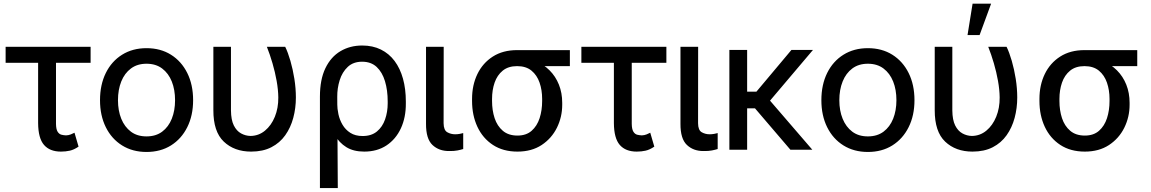

<svg xmlns="http://www.w3.org/2000/svg" viewBox="-20 -794 6101 1018"><path d="M460.4 -545.9V-460.9H9.8V-545.9ZM182.1 -545.9H276.9V-137.2Q277.3 -108.4 285.6 -95.5Q293.9 -82.5 306.2 -79.6Q318.4 -76.7 330.1 -76.2Q343.8 -76.7 355.2 -81.3Q366.7 -85.9 375 -90.3L396.5 -16.6Q372.1 0 350.1 4.9Q328.1 9.8 303.2 9.8Q244.1 9.8 213.4 -25.6Q182.6 -61 182.1 -141.6Z M756.8 11.7Q683.1 11.7 627.4 -22.9Q571.8 -57.6 541 -119.6Q510.3 -181.6 510.3 -262.7Q510.3 -344.7 541 -407Q571.8 -469.2 627.4 -503.9Q683.1 -538.6 756.8 -538.6Q831.1 -538.6 886.5 -503.9Q941.9 -469.2 972.9 -407Q1003.9 -344.7 1003.9 -262.7Q1003.9 -181.6 972.9 -119.6Q941.9 -57.6 886.5 -22.9Q831.1 11.7 756.8 11.7ZM756.8 -70.8Q806.2 -70.8 839.8 -95.9Q873.5 -121.1 890.9 -164.6Q908.2 -208 908.2 -262.7Q908.2 -318.4 890.9 -361.8Q873.5 -405.3 839.8 -430.7Q806.2 -456.1 756.8 -456.1Q708 -456.1 674.3 -430.9Q640.6 -405.8 623 -362.1Q605.5 -318.4 605.5 -262.7Q605.5 -207.5 623 -164.3Q640.6 -121.1 674.1 -95.9Q707.5 -70.8 756.8 -70.8Z M1111.3 -545.9H1204.6V-208.5Q1205.1 -158.2 1219.7 -128.9Q1234.4 -99.6 1258.1 -86.7Q1281.7 -73.7 1308.1 -73.2Q1351.6 -73.7 1385 -101.3Q1418.5 -128.9 1437.3 -175Q1456.1 -221.2 1455.6 -277.3Q1455.1 -318.4 1446.8 -365Q1438.5 -411.6 1424.8 -458.5Q1411.1 -505.4 1395 -545.9H1492.2Q1506.8 -516.1 1519.8 -471.4Q1532.7 -426.8 1540.8 -376Q1548.8 -325.2 1548.8 -277.3Q1548.8 -220.7 1534.9 -168.9Q1521 -117.2 1492.4 -76.9Q1463.9 -36.6 1418.9 -13.4Q1374 9.8 1311.5 9.8Q1222.2 9.8 1166.5 -43.2Q1110.8 -96.2 1111.3 -210.4Z M1676.3 203.1V-281.7Q1676.3 -372.1 1705.3 -432.4Q1734.4 -492.7 1785.2 -522.7Q1835.9 -552.7 1900.4 -552.7Q1956.5 -552.7 1999.8 -531.2Q2043 -509.8 2072.3 -470.5Q2101.6 -431.2 2116.7 -376.7Q2131.8 -322.3 2131.8 -255.9V-246.1Q2132.3 -171.4 2105.5 -113.5Q2078.6 -55.7 2029.1 -22.9Q1979.5 9.8 1911.1 9.8Q1854.5 9.8 1816.4 -13.7Q1778.3 -37.1 1753.4 -80.1Q1728.5 -123 1710.4 -181.2L1768.1 -243.2Q1768.1 -217.8 1774.4 -188.2Q1780.8 -158.7 1796.1 -132.6Q1811.5 -106.4 1837.6 -89.6Q1863.8 -72.8 1902.8 -72.8Q1949.2 -72.8 1978.5 -96.9Q2007.8 -121.1 2021.7 -160.9Q2035.6 -200.7 2035.6 -246.1V-255.9Q2035.6 -315.9 2021.2 -363.5Q2006.8 -411.1 1977.1 -439Q1947.3 -466.8 1899.9 -466.8Q1853 -466.8 1823.7 -439.2Q1794.4 -411.6 1781 -368.7Q1767.6 -325.7 1768.1 -280.3L1771 203.1Z M2238.8 -545.9H2332.5L2332 -140.6Q2332.5 -103.5 2351.6 -92.8Q2370.6 -82 2393.6 -82Q2405.3 -82 2417.7 -84.2Q2430.2 -86.4 2436 -88.4V-3.9Q2423.8 0 2405.5 3.7Q2387.2 7.3 2361.3 6.8Q2307.6 7.3 2272.9 -25.4Q2238.3 -58.1 2238.8 -137.7Z M2482.9 -258.8V-269.5Q2482.9 -342.8 2511.2 -401.4Q2539.6 -460 2593 -494.1Q2646.5 -528.3 2721.7 -528.3Q2736.8 -525.9 2749.5 -515.6Q2762.2 -505.4 2778.3 -492.4Q2794.4 -479.5 2819.3 -469.7Q2861.8 -453.1 2893.8 -421.1Q2925.8 -389.2 2943.4 -345.2Q2960.9 -301.3 2960.9 -249V-238.3Q2960.9 -173.8 2932.9 -116.9Q2904.8 -60.1 2851.8 -25.1Q2798.8 9.8 2723.6 9.8Q2647.5 9.8 2593.5 -25.6Q2539.6 -61 2511.2 -121.8Q2482.9 -182.6 2482.9 -258.8ZM2588.9 -269.5V-258.8Q2588.9 -209 2602.5 -167.5Q2616.2 -126 2646 -100.6Q2675.8 -75.2 2723.6 -75.2Q2770 -75.2 2798.8 -100.6Q2827.6 -126 2841.1 -167.5Q2854.5 -209 2854.5 -258.8V-269.5Q2854.5 -316.4 2840.8 -356Q2827.1 -395.5 2798.1 -419.4Q2769 -443.4 2721.7 -443.4Q2674.8 -443.4 2645.5 -419.4Q2616.2 -395.5 2602.5 -356Q2588.9 -316.4 2588.9 -269.5ZM3001.5 -528.3V-443.4H2721.7V-528.3Z M3513.2 -545.9V-460.9H3062.5V-545.9ZM3234.9 -545.9H3329.6V-137.2Q3330.1 -108.4 3338.4 -95.5Q3346.7 -82.5 3358.9 -79.6Q3371.1 -76.7 3382.8 -76.2Q3396.5 -76.7 3408 -81.3Q3419.4 -85.9 3427.7 -90.3L3449.2 -16.6Q3424.8 0 3402.8 4.9Q3380.9 9.8 3356 9.8Q3296.9 9.8 3266.1 -25.6Q3235.4 -61 3234.9 -141.6Z M3587.9 -545.9H3681.6L3681.2 -140.6Q3681.6 -103.5 3700.7 -92.8Q3719.7 -82 3742.7 -82Q3754.4 -82 3766.8 -84.2Q3779.3 -86.4 3785.2 -88.4V-3.9Q3772.9 0 3754.6 3.7Q3736.3 7.3 3710.4 6.8Q3656.7 7.3 3622.1 -25.4Q3587.4 -58.1 3587.9 -137.7Z M3941.4 -529.3V0H3847.2V-529.3ZM4290.5 -529.3 4028.3 -219.7H3909.2L3907.2 -308.1H3990.7L4176.3 -529.3ZM4170.9 0 3977.5 -226.1 4031.7 -296.4 4287.1 0Z M4581.5 11.7Q4507.8 11.7 4452.1 -22.9Q4396.5 -57.6 4365.7 -119.6Q4335 -181.6 4335 -262.7Q4335 -344.7 4365.7 -407Q4396.5 -469.2 4452.1 -503.9Q4507.8 -538.6 4581.5 -538.6Q4655.8 -538.6 4711.2 -503.9Q4766.6 -469.2 4797.6 -407Q4828.6 -344.7 4828.6 -262.7Q4828.6 -181.6 4797.6 -119.6Q4766.6 -57.6 4711.2 -22.9Q4655.8 11.7 4581.5 11.7ZM4581.5 -70.8Q4630.9 -70.8 4664.6 -95.9Q4698.2 -121.1 4715.6 -164.6Q4732.9 -208 4732.9 -262.7Q4732.9 -318.4 4715.6 -361.8Q4698.2 -405.3 4664.6 -430.7Q4630.9 -456.1 4581.5 -456.1Q4532.7 -456.1 4499 -430.9Q4465.3 -405.8 4447.8 -362.1Q4430.2 -318.4 4430.2 -262.7Q4430.2 -207.5 4447.8 -164.3Q4465.3 -121.1 4498.8 -95.9Q4532.2 -70.8 4581.5 -70.8Z M4936 -545.9H5029.3V-208.5Q5029.8 -158.2 5044.4 -128.9Q5059.1 -99.6 5082.8 -86.7Q5106.4 -73.7 5132.8 -73.2Q5176.3 -73.7 5209.7 -101.3Q5243.2 -128.9 5262 -175Q5280.8 -221.2 5280.3 -277.3Q5279.8 -318.4 5271.5 -365Q5263.2 -411.6 5249.5 -458.5Q5235.8 -505.4 5219.7 -545.9H5316.9Q5331.5 -516.1 5344.5 -471.4Q5357.4 -426.8 5365.5 -376Q5373.5 -325.2 5373.5 -277.3Q5373.5 -220.7 5359.6 -168.9Q5345.7 -117.2 5317.1 -76.9Q5288.6 -36.6 5243.7 -13.4Q5198.7 9.8 5136.2 9.8Q5046.9 9.8 4991.2 -43.2Q4935.5 -96.2 4936 -210.4ZM5109.9 -607.9 5136.7 -774.4H5234.9L5173.8 -607.9Z M5491.2 -258.8V-269.5Q5491.2 -342.8 5519.5 -401.4Q5547.9 -460 5601.3 -494.1Q5654.8 -528.3 5730 -528.3Q5745.1 -525.9 5757.8 -515.6Q5770.5 -505.4 5786.6 -492.4Q5802.7 -479.5 5827.6 -469.7Q5870.1 -453.1 5902.1 -421.1Q5934.1 -389.2 5951.7 -345.2Q5969.2 -301.3 5969.2 -249V-238.3Q5969.2 -173.8 5941.2 -116.9Q5913.1 -60.1 5860.1 -25.1Q5807.1 9.8 5731.9 9.8Q5655.8 9.8 5601.8 -25.6Q5547.9 -61 5519.5 -121.8Q5491.2 -182.6 5491.2 -258.8ZM5597.2 -269.5V-258.8Q5597.2 -209 5610.8 -167.5Q5624.5 -126 5654.3 -100.6Q5684.1 -75.2 5731.9 -75.2Q5778.3 -75.2 5807.1 -100.6Q5835.9 -126 5849.4 -167.5Q5862.8 -209 5862.8 -258.8V-269.5Q5862.8 -316.4 5849.1 -356Q5835.4 -395.5 5806.4 -419.4Q5777.3 -443.4 5730 -443.4Q5683.1 -443.4 5653.8 -419.4Q5624.5 -395.5 5610.8 -356Q5597.2 -316.4 5597.2 -269.5ZM6009.8 -528.3V-443.4H5730V-528.3Z"/></svg>

Font: Inter Cardless Tabular
Style: Regular
Weight: 400
Designer: Rasmus Andersson
Foundry: rsms
Version: Version 4.000;git-4fc901f